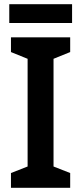

<svg xmlns="http://www.w3.org/2000/svg" viewBox="-20 -891 385 911"><path d="M313 0H32V-70L111 -101V-612L32 -644V-714H313V-644L234 -612V-101L313 -70ZM322 -871V-782H24V-871Z"/></svg>

Font: Noto Sans Tamil SemiCondensed SemiBold
Style: Regular
Weight: 600
Width: 4
Designer: Jelle Bosma - Monotype Design Team
Foundry: Monotype Imaging Inc.
Version: Version 2.004; ttfautohint (v1.8.4.7-5d5b)